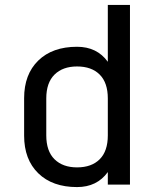

<svg xmlns="http://www.w3.org/2000/svg" viewBox="-20 -750 640 780"><path d="M508 0H418V-51Q374 10 293 10Q193 10 135.5 -46Q78 -102 78 -199V-351Q78 -448 135.5 -504Q193 -560 293 -560Q374 -560 418 -499V-730H508ZM293 -480Q235 -480 201.5 -447Q168 -414 168 -350V-200Q168 -136 201.5 -103Q235 -70 293 -70Q352 -70 385 -103Q418 -136 418 -200V-350Q418 -414 385 -447Q352 -480 293 -480Z"/></svg>

Font: Tiny
Style: Regular
Weight: 400
Designer: Philipp Nurullin, Konstantin Bulenkov
Foundry: JetBrains
Version: Version 2.251; ttfautohint (v1.8.4.7-5d5b)